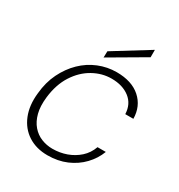

<svg xmlns="http://www.w3.org/2000/svg" viewBox="-169 -817 883 945"><g transform="rotate(30 272.0 -345.0)"><path d="M238 12Q174 12 127.5 -18Q81 -48 59 -102.5Q37 -157 45 -229Q51 -294 76.5 -346Q102 -398 140.5 -435.5Q179 -473 228 -493Q277 -513 330 -513Q416 -513 465 -469.5Q514 -426 515 -355H469Q467 -411 427 -442Q387 -473 324 -473Q270 -473 220 -445Q170 -417 135.5 -363.5Q101 -310 92 -233Q86 -180 96 -141.5Q106 -103 128 -77.5Q150 -52 180 -40Q210 -28 243 -28Q285 -28 322.5 -41.5Q360 -55 389 -81Q418 -107 432 -146H479Q462 -101 427.5 -65Q393 -29 345 -8.5Q297 12 238 12ZM237 -543 238 -579 437 -702V-660Z"/></g></svg>

Font: DM Sans 17pt ExtraLight
Style: Italic
Weight: 250
Italic angle: -10°
Version: Version 4.004;gftools[0.9.30]